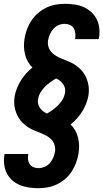

<svg xmlns="http://www.w3.org/2000/svg" viewBox="-20 -843 541 1006"><path d="M182 143Q156 143 131.5 139.5Q107 136 85 127Q63 118 45 102.5Q27 87 16 65.5Q5 44 2 19.5Q-1 -5 3 -30Q3 -32 3.5 -33.5Q4 -35 4 -36H128Q128 -36 128 -35Q128 -34 128 -34Q125 -20 127 -6.5Q129 7 136 17.5Q143 28 155.5 33Q168 38 182 38Q197 38 213 31.5Q229 25 240.5 12Q252 -1 258.5 -16Q265 -31 268 -47Q271 -65 266.5 -81Q262 -97 251.5 -109.5Q241 -122 226.5 -130Q212 -138 196.5 -144.5Q181 -151 165.5 -157Q150 -163 136 -171Q122 -179 109.5 -189.5Q97 -200 87 -212.5Q77 -225 70 -240Q63 -255 59 -271Q55 -287 54.5 -304.5Q54 -322 57 -340Q61 -361 69.5 -382Q78 -403 89.5 -421.5Q101 -440 116.5 -457.5Q132 -475 150 -489Q136 -503 126 -520.5Q116 -538 111 -558.5Q106 -579 105.5 -600.5Q105 -622 109 -643Q113 -668 122 -691.5Q131 -715 145.5 -736.5Q160 -758 180 -775Q200 -792 223 -803Q246 -814 270.5 -818.5Q295 -823 319 -823Q345 -823 370 -819.5Q395 -816 417 -806.5Q439 -797 457 -781Q475 -765 486 -743.5Q497 -722 500 -697Q503 -672 499 -646Q498 -644 497.5 -642Q497 -640 497 -638H373Q373 -638 373 -639Q373 -640 374 -641Q376 -655 374.5 -669.5Q373 -684 366 -695.5Q359 -707 346 -712.5Q333 -718 319 -718Q303 -718 287.5 -711.5Q272 -705 260.5 -692.5Q249 -680 242 -664.5Q235 -649 232 -633Q229 -615 233.5 -599Q238 -583 249 -570.5Q260 -558 274 -550Q288 -542 303.5 -535.5Q319 -529 334.5 -523Q350 -517 364 -509Q378 -501 390.5 -490.5Q403 -480 413 -467.5Q423 -455 430 -440Q437 -425 441 -409Q445 -393 445.5 -375.5Q446 -358 443 -340Q439 -319 430.5 -298Q422 -277 410.5 -258.5Q399 -240 383.5 -222.5Q368 -205 350 -191Q364 -177 374 -159.5Q384 -142 389 -121.5Q394 -101 394.5 -79.5Q395 -58 391 -36Q387 -12 378 11.5Q369 35 355 56.5Q341 78 321 95Q301 112 278 123Q255 134 230.5 138.5Q206 143 182 143ZM226 -248Q242 -257 257 -268Q272 -279 285 -292Q298 -305 307.5 -321Q317 -337 320 -354Q323 -367 320.5 -379.5Q318 -392 311 -402Q304 -412 294.5 -419.5Q285 -427 274 -432Q258 -423 243 -412Q228 -401 215 -388Q202 -375 192.5 -359Q183 -343 180 -326Q177 -313 179.5 -300.5Q182 -288 189 -278Q196 -268 205.5 -260.5Q215 -253 226 -248Z"/></svg>

Font: iosevka_custom_sans_ss08 XBd
Style: Italic
Weight: 800
Italic angle: -10°
Designer: Belleve Invis
Foundry: Belleve Invis
Version: Version 10.3.0; ttfautohint (v1.8.3)